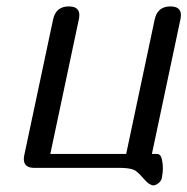

<svg xmlns="http://www.w3.org/2000/svg" viewBox="-20 -520 583 598"><path d="M484.4 -22.9Q487.3 -10.3 487.3 3.9Q487.3 18.6 483.9 35.2Q481.9 43.9 473.1 50.8Q465.3 57.1 456.5 57.6Q443.4 54.7 431.2 40.5Q415 21.5 403.3 12.7Q391.1 3.4 357.4 2.9H87.4Q54.2 2.9 54.2 -24.4Q54.2 -30.3 55.7 -37.1L145.5 -460Q154.3 -500 194.3 -500Q227.1 -500 227.1 -473.1Q227.1 -467.3 225.6 -460L136.7 -40.5H373L461.9 -460Q470.7 -500 510.7 -500Q543.5 -500 543.5 -473.1Q543.5 -467.3 542 -460L453.1 -40.5H468.8Q481 -40.5 484.4 -22.9Z"/></svg>

Font: inglobal
Style: Italic
Weight: 400
Italic angle: -12°
Designer: Andrey Kochetov, Denis Davydov, Evgeny Yurtaev
Foundry: inglobal
Version: Version 1.00 September 25, 2014, initial release